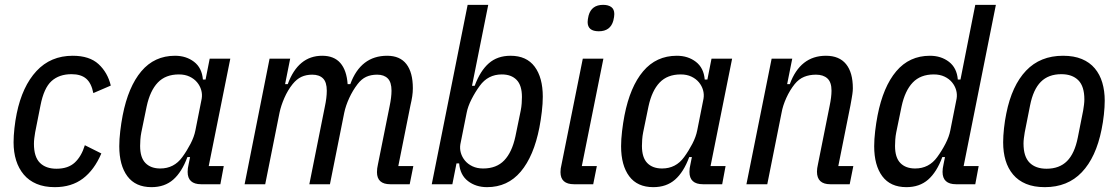

<svg xmlns="http://www.w3.org/2000/svg" viewBox="-20 -760 4613 792"><path d="M206 12Q163 12 131 -1.5Q99 -15 78 -40Q57 -65 46.5 -98.5Q36 -132 36 -173Q36 -199 39.5 -231Q43 -263 49 -292Q72 -404 130.5 -467Q189 -530 280 -530Q349 -530 386.5 -495.5Q424 -461 437 -407L365 -376Q357 -417 335.5 -435.5Q314 -454 275 -454Q224 -454 192.5 -425.5Q161 -397 147 -325L125 -214Q123 -202 121.5 -190Q120 -178 120 -167Q120 -113 144.5 -88.5Q169 -64 213 -64Q261 -64 288.5 -89.5Q316 -115 330 -161L398 -127Q369 -59 322 -23.5Q275 12 206 12Z M810 0Q754 0 754 -51Q754 -59 755 -66.5Q756 -74 758 -82L764 -112H753Q730 -50 694.5 -19Q659 12 605 12Q539 12 505.5 -33Q472 -78 472 -157Q472 -185 476 -219Q480 -253 486 -284Q509 -402 563 -466Q617 -530 702 -530Q748 -530 780.5 -505Q813 -480 817 -432H828L845 -518H930L841 -75H903L889 0ZM641 -65Q698 -65 732 -112Q751 -138 766 -167Q781 -196 786 -222L812 -353Q815 -371 810 -388.5Q805 -406 793 -420.5Q781 -435 762 -444Q743 -453 718 -453Q663 -453 631 -419.5Q599 -386 585 -321L563 -214Q560 -199 559 -184Q558 -169 558 -158Q558 -110 580 -87.5Q602 -65 641 -65Z M989 0 1092 -518H1177L1156 -413H1167Q1210 -530 1309 -530Q1358 -530 1384 -500Q1410 -470 1414 -413H1425Q1468 -530 1577 -530Q1630 -530 1656.5 -495.5Q1683 -461 1683 -396Q1683 -380 1680.5 -363Q1678 -346 1673 -325L1623 -75H1685L1670 0H1590Q1535 0 1535 -50Q1535 -65 1539 -82L1587 -321Q1595 -359 1595 -386Q1595 -421 1579.5 -436.5Q1564 -452 1536 -452Q1510 -452 1490.5 -443Q1471 -434 1455 -413Q1435 -387 1420.5 -355.5Q1406 -324 1400 -295L1341 0H1256L1320 -320Q1328 -357 1328 -386Q1328 -421 1312.5 -436.5Q1297 -452 1268 -452Q1243 -452 1223.5 -443Q1204 -434 1187 -413Q1167 -388 1153 -356Q1139 -324 1133 -295L1074 0Z M1909 -740H1994L1927 -406H1938Q1961 -468 1996.5 -499Q2032 -530 2086 -530Q2152 -530 2185.5 -485Q2219 -440 2219 -361Q2219 -333 2215 -299Q2211 -265 2205 -234Q2182 -116 2128 -52Q2074 12 1989 12Q1943 12 1910.5 -13Q1878 -38 1874 -86H1863L1846 0H1761ZM1973 -65Q2028 -65 2060 -98.5Q2092 -132 2106 -197L2128 -304Q2131 -319 2132 -334Q2133 -349 2133 -360Q2133 -408 2111 -430.5Q2089 -453 2050 -453Q1993 -453 1959 -406Q1940 -380 1925 -350.5Q1910 -321 1905 -295L1879 -165Q1876 -147 1881 -129.5Q1886 -112 1898 -97.5Q1910 -83 1929 -74Q1948 -65 1973 -65Z M2450 -631Q2404 -631 2404 -669Q2404 -674 2405 -681Q2406 -688 2408 -696Q2420 -740 2468 -740Q2489 -740 2501.5 -731Q2514 -722 2514 -702Q2514 -697 2513 -690Q2512 -683 2510 -675Q2498 -631 2450 -631ZM2348 0Q2292 0 2292 -50Q2292 -58 2293 -65Q2294 -72 2296 -80L2384 -518H2469L2380 -75H2442L2427 0Z M2880 0Q2824 0 2824 -51Q2824 -59 2825 -66.5Q2826 -74 2828 -82L2834 -112H2823Q2800 -50 2764.5 -19Q2729 12 2675 12Q2609 12 2575.5 -33Q2542 -78 2542 -157Q2542 -185 2546 -219Q2550 -253 2556 -284Q2579 -402 2633 -466Q2687 -530 2772 -530Q2818 -530 2850.5 -505Q2883 -480 2887 -432H2898L2915 -518H3000L2911 -75H2973L2959 0ZM2711 -65Q2768 -65 2802 -112Q2821 -138 2836 -167Q2851 -196 2856 -222L2882 -353Q2885 -371 2880 -388.5Q2875 -406 2863 -420.5Q2851 -435 2832 -444Q2813 -453 2788 -453Q2733 -453 2701 -419.5Q2669 -386 2655 -321L2633 -214Q2630 -199 2629 -184Q2628 -169 2628 -158Q2628 -110 2650 -87.5Q2672 -65 2711 -65Z M3059 0 3163 -518H3248L3227 -413H3238Q3281 -530 3387 -530Q3442 -530 3470 -495.5Q3498 -461 3498 -396Q3498 -390 3497.5 -384.5Q3497 -379 3496 -371.5Q3495 -364 3493 -353Q3491 -342 3488 -325L3438 -75H3500L3485 0H3405Q3350 0 3350 -52Q3350 -65 3354 -82L3402 -322Q3410 -360 3410 -386Q3410 -421 3393 -436.5Q3376 -452 3346 -452Q3319 -452 3297 -443Q3275 -434 3258 -413Q3238 -388 3223.5 -356Q3209 -324 3204 -295L3145 0Z M3924 0Q3868 0 3868 -51Q3868 -65 3872 -82L3878 -112H3867Q3844 -50 3808.5 -19Q3773 12 3719 12Q3653 12 3619.5 -33Q3586 -78 3586 -157Q3586 -185 3590 -219Q3594 -253 3600 -284Q3623 -402 3677 -466Q3731 -530 3816 -530Q3862 -530 3894.5 -505Q3927 -480 3931 -432H3942L4003 -740H4088L3955 -75H4017L4003 0ZM3755 -65Q3812 -65 3846 -112Q3865 -138 3880 -167Q3895 -196 3900 -222L3926 -353Q3929 -371 3924 -388.5Q3919 -406 3907 -420.5Q3895 -435 3876 -444Q3857 -453 3832 -453Q3777 -453 3745 -419.5Q3713 -386 3699 -321L3677 -214Q3674 -199 3673 -184Q3672 -169 3672 -158Q3672 -110 3694 -87.5Q3716 -65 3755 -65Z M4290 12Q4245 12 4212.5 -1.5Q4180 -15 4159 -40Q4138 -65 4128 -98.5Q4118 -132 4118 -173Q4118 -199 4121.5 -231Q4125 -263 4131 -292Q4154 -407 4212.5 -468.5Q4271 -530 4365 -530Q4410 -530 4442.5 -516.5Q4475 -503 4496 -478Q4517 -453 4527 -419Q4537 -385 4537 -345Q4537 -319 4533.5 -287Q4530 -255 4524 -226Q4501 -111 4442.5 -49.5Q4384 12 4290 12ZM4297 -64Q4350 -64 4381.5 -95.5Q4413 -127 4426 -193L4448 -304Q4450 -316 4451.5 -328Q4453 -340 4453 -350Q4453 -404 4428 -429Q4403 -454 4358 -454Q4305 -454 4273.5 -422.5Q4242 -391 4229 -325L4207 -214Q4205 -202 4203.5 -190Q4202 -178 4202 -168Q4202 -114 4227 -89Q4252 -64 4297 -64Z"/></svg>

Font: IBM Plex Sans Cond Text
Style: Italic
Weight: 450
Width: 3
Italic angle: -11°
Designer: Mike Abbink, Paul van der Laan, Pieter van Rosmalen
Foundry: Bold Monday
Version: Version 1.3